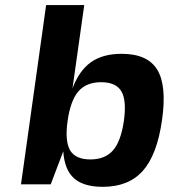

<svg xmlns="http://www.w3.org/2000/svg" viewBox="-20 -720 659 750"><path d="M381.3 9.8Q306.6 9.8 269.3 -23.4Q231.9 -56.6 227.1 -128.9L178.2 0H62L160.2 -700.2H309.1L263.2 -375Q289.6 -444.8 335.7 -477.3Q381.8 -509.8 455.1 -509.8Q556.2 -509.8 594.2 -447.8Q632.3 -385.7 612.8 -250Q593.3 -114.3 537.6 -52.2Q481.9 9.8 381.3 9.8ZM333 -97.2Q390.6 -97.2 421.6 -132.8Q452.6 -168.5 463.9 -248Q475.1 -327.6 454.1 -363.3Q433.1 -398.9 375 -398.9Q317.4 -398.9 286.4 -363.3Q255.4 -327.6 244.1 -248Q232.9 -168.5 253.9 -132.8Q274.9 -97.2 333 -97.2Z"/></svg>

Font: Fivo Sans Modern
Style: Italic
Weight: 700
Designer: Alexander Slobzheninov
Foundry: Alexander Slobzheninov
Version: 1.0